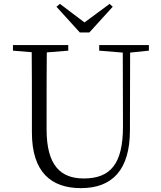

<svg xmlns="http://www.w3.org/2000/svg" viewBox="-20 -958 832 993"><path d="M290 -938 272 -923 393 -790H442L563 -923L547 -938L417 -842ZM493 -696 615 -686 616 -304C616 -111 552 -35 413 -35C294 -35 221 -102 221 -288V-389C221 -491 221 -589 222 -687L333 -696V-725H47V-696L144 -688C145 -589 145 -489 145 -389V-273C145 -66 246 15 399 15C562 15 651 -81 652 -281L653 -686L750 -696V-725H493Z"/></svg>

Font: Noto Serif KR Light
Style: Regular
Weight: 300
Designer: Ryoko NISHIZUKA 西塚涼子 (kana & ideographs); Frank Grießhammer (Latin, Greek & Cyrillic); Wenlong ZHANG 张文龙 (bopomofo); San
Foundry: Adobe
Version: Version 2.001;hotconv 1.1.0;makeotfexe 2.6.0